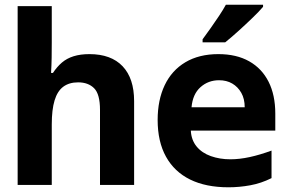

<svg xmlns="http://www.w3.org/2000/svg" viewBox="-20 -786 1240 816"><path d="M55 0V-760H200V-605Q200 -573 199.5 -540.5Q199 -508 197 -476H205Q222 -502 243 -520Q264 -538 293 -547Q322 -556 360 -556Q452 -556 501 -504.5Q550 -453 550 -356V0H405V-319Q405 -386 380 -411Q355 -436 312 -436Q274 -436 249 -417.5Q224 -399 212 -359.5Q200 -320 200 -257V0Z M951 10Q855 10 788 -23Q721 -56 685.5 -120Q650 -184 650 -276Q650 -361 680 -424Q710 -487 768 -521.5Q826 -556 908 -556Q985 -556 1039 -525.5Q1093 -495 1121.5 -438.5Q1150 -382 1150 -303V-231H791Q793 -191 815.5 -163.5Q838 -136 876 -122.5Q914 -109 959 -109Q998 -109 1041.5 -118.5Q1085 -128 1134 -146V-29Q1090 -7 1043.5 1.5Q997 10 951 10ZM1020 -330Q1020 -366 1005.5 -391.5Q991 -417 967 -431Q943 -445 911 -445Q865 -445 832 -415.5Q799 -386 794 -330ZM841 -619Q858 -642 876 -667.5Q894 -693 911 -718.5Q928 -744 940 -766H1098V-757Q1082 -738 1053 -710Q1024 -682 993 -654Q962 -626 937 -606H841Z"/></svg>

Font: Noto Sans Mono
Style: Bold
Weight: 700
Designer: Monotype Design Team
Foundry: Monotype Imaging Inc.
Version: Version 2.014